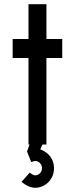

<svg xmlns="http://www.w3.org/2000/svg" viewBox="-20 -685 355 910"><path d="M181 0 171 23Q201 34 218.5 57.5Q236 81 236 112Q236 150 210 178Q198 190 181.5 197.5Q165 205 147 205Q116 205 82 177L121 133Q131 141 134 142Q141 146 147 146Q160 146 169.5 136Q179 126 179 112Q179 98 169.5 88Q160 78 147 78Q142 78 128 83L108 33L120 0H115V-410H40V-500H115V-665H200V-500H275V-410H200V0Z"/></svg>

Font: Sulphur Point
Style: Bold
Weight: 700
Designer: Noponies / Dale Sattler
Foundry: Noponies
Version: Version 1.000; ttfautohint (v1.8)